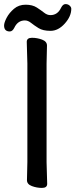

<svg xmlns="http://www.w3.org/2000/svg" viewBox="-31 -900 369 940"><path d="M17 -746Q-11 -746 -11 -775Q-11 -789 1.5 -813Q14 -837 37.5 -857Q61 -877 94.5 -877Q128 -877 149.5 -863Q171 -849 185.5 -837.5Q200 -826 216 -826Q251 -826 268 -862Q277 -880 289.5 -880Q302 -880 310 -872.5Q318 -865 318 -857Q318 -820 286 -784.5Q254 -749 216.5 -749Q179 -749 157.5 -762.5Q136 -776 121 -788Q106 -800 91 -800Q56 -800 39 -764Q30 -746 17 -746ZM101 -18 103 -107V-589L100 -695Q100 -715 125.5 -715Q151 -715 175 -706Q199 -697 199 -677L197 -588V-106L200 0Q200 20 174.5 20Q149 20 125 11Q101 2 101 -18Z"/></svg>

Font: LXGW ZhenKai
Style: Regular
Weight: 400
Designer: LXGW / Fontworks Inc.
Foundry: LXGW / Fontworks Inc.
Version: Version 0.800;June 8, 2025